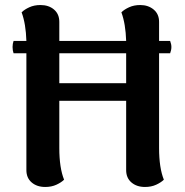

<svg xmlns="http://www.w3.org/2000/svg" viewBox="-20 -730 738 764"><path d="M613 -518V-141Q613 -62 632 -15Q621 -4 601.5 5Q582 14 557 14Q524 14 503 -4Q482 -22 482 -53V-329H216V-141Q216 -62 235 -15Q224 -4 204.5 5Q185 14 160 14Q127 14 106 -4Q85 -22 85 -53V-518H34Q30 -529 30 -543Q30 -556 34 -567H85Q83 -635 66 -681Q77 -692 96.5 -701Q116 -710 141 -710Q174 -710 195 -692Q216 -674 216 -643V-567H482Q480 -635 463 -681Q474 -692 493.5 -701Q513 -710 538 -710Q570 -710 591.5 -692Q613 -674 613 -643V-567H657Q662 -554 662 -543Q662 -531 657 -518ZM482 -518H216V-399H482Z"/></svg>

Font: Arima Madurai Black
Style: Regular
Weight: 900
Designer: Joana Correia and Natanael Gama
Foundry: NDISCOVER
Version: Version 1.020